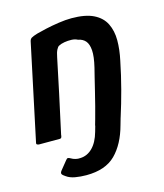

<svg xmlns="http://www.w3.org/2000/svg" viewBox="-101 -552 687 805"><g transform="rotate(-15 243.0 -150.0)"><path d="M17 0Q13 0 8.5 -2Q4 -4 6 -11Q28 -115 50 -218.5Q72 -322 94 -426Q96 -436 103 -440.5Q110 -445 130 -451Q144 -455 171 -461Q198 -467 228.5 -471.5Q259 -476 284 -476Q344 -476 379.5 -458.5Q415 -441 430.5 -409.5Q446 -378 446 -337.5Q446 -297 436 -251Q424 -191 408.5 -132.5Q393 -74 376 -21Q370 -6 366.5 -3Q363 0 351 0Q334 0 316 0Q298 0 281 0Q269 0 265.5 -2Q262 -4 264 -17Q265 -20 271 -41.5Q277 -63 285 -93.5Q293 -124 300.5 -155.5Q308 -187 314.5 -213Q321 -239 324 -251Q335 -297 333 -324Q331 -351 319.5 -364.5Q308 -378 287 -382Q276 -388 260.5 -388.5Q245 -389 230 -386.5Q215 -384 204 -378Q199 -375 193.5 -364.5Q188 -354 184 -333Q171 -269 153 -185.5Q135 -102 116 -15Q116 -10 114 -5Q112 0 106 0Q83 0 61 0Q39 0 17 0ZM391 -74 367 10Q346 88 302 132Q258 176 175 176Q150 176 127 172Q104 168 89 157Q78 150 75 144.5Q72 139 79 130L109 93Q114 86 118.5 86.5Q123 87 128 90Q138 96 148.5 98.5Q159 101 169 100Q199 99 222 76Q245 53 257 10L281 -74Z"/></g></svg>

Font: Glory SemiBold
Style: Italic
Weight: 600
Italic angle: -12°
Designer: Robert Leuschke
Foundry: Robert Leuschke
Version: Version 1.011